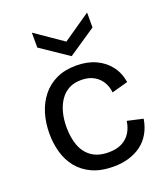

<svg xmlns="http://www.w3.org/2000/svg" viewBox="-142 -858 832 967"><g transform="rotate(-20 274.5 -374.5)"><path d="M301 13Q233 13 185.5 -9Q138 -31 108.5 -68Q79 -105 65.5 -153Q52 -201 52 -253Q52 -310 67 -360Q82 -410 112.5 -448.5Q143 -487 188.5 -508.5Q234 -530 295 -530Q354 -530 399 -509.5Q444 -489 472.5 -452Q501 -415 509 -364L422 -340Q420 -368 405.5 -394Q391 -420 363 -436.5Q335 -453 294 -453Q255 -453 227.5 -438Q200 -423 181.5 -396Q163 -369 153.5 -333Q144 -297 144 -255Q144 -197 160.5 -154Q177 -111 212 -87Q247 -63 301 -63Q343 -63 372 -77.5Q401 -92 418 -118.5Q435 -145 440 -181L524 -162Q517 -119 498 -86Q479 -53 450 -31.5Q421 -10 383.5 1.5Q346 13 301 13ZM143 -762 291 -660 439 -762V-682L291 -582L143 -682Z"/></g></svg>

Font: Bricolage Grotesque
Style: Regular
Weight: 400
Designer: Mathieu Triay
Foundry: Atelier Triay
Version: Version 1.001;gftools[0.9.33.dev8+g029e19f]